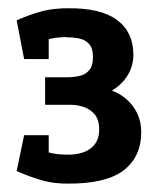

<svg xmlns="http://www.w3.org/2000/svg" viewBox="-20 -771 382 464"><path d="M141.7 -327.3V-397.3Q162 -396.7 179.8 -402.3Q197.7 -408 208.7 -421.8Q219.7 -435.7 219.7 -458.3Q219.7 -481.7 208.7 -494.7Q197.7 -507.7 180.2 -513.2Q162.7 -518.7 141.7 -517.7V-584.3Q156.7 -584.3 171.3 -587.3Q186 -590.3 195.3 -601Q204.7 -611.7 204.7 -632.7Q204.7 -654.3 195.3 -664.7Q186 -675 171.3 -678Q156.7 -681 141.7 -680.7V-751Q223 -752.3 262.7 -722.8Q302.3 -693.3 302.3 -638.7Q302.3 -611.3 288.3 -588.7Q274.3 -566 250.3 -552Q282.7 -540 302 -513.2Q321.3 -486.3 321.3 -452.3Q321.3 -391.3 278 -358.8Q234.7 -326.3 141.7 -327.3ZM151.3 -327.3Q109.7 -326.3 76.8 -336.5Q44 -346.7 20.3 -357.7L41 -422Q69.3 -410 94.8 -403.2Q120.3 -396.3 151.3 -397.3ZM89 -517.7V-584.3H151.3V-517.7ZM41 -656.7 20.3 -721.7Q44 -733 76.8 -742.5Q109.7 -752 151.3 -751V-681.3Q120.3 -682.3 94.8 -675.8Q69.3 -669.3 41 -656.7ZM97.7 -628.3H38.3L20.3 -721.7H97.7ZM97.7 -444.3V-357.7H20.3L38.3 -444.3Z"/></svg>

Font: Epunda Slab Light
Style: Regular
Weight: 300
Designer: Simon Atzbach
Foundry: typofactur
Version: Version 1.102